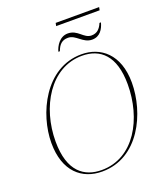

<svg xmlns="http://www.w3.org/2000/svg" viewBox="-172 -1079 1033 1204"><g transform="rotate(-20 344.5 -477.0)"><path d="M340 -945H630L634 -965H344ZM298 -789H308C323 -830 344 -851 384 -851C437 -851 462 -788 524 -788C577 -788 601 -830 612 -871H602C587 -835 566 -814 529 -814C477 -814 459 -877 392 -877C337 -877 307 -824 298 -789ZM301 11C546 11 665 -249 665 -450C665 -641 554 -725 428 -725C184 -725 61 -458 61 -266C61 -76 166 11 301 11ZM301 1C186 1 89 -64 89 -266C89 -494 216 -715 428 -715C548 -715 637 -642 637 -449C637 -222 519 1 301 1Z"/></g></svg>

Font: Noto Serif Display Thin
Style: Italic
Weight: 100
Italic angle: -12°
Designer: Monotype Design Team
Foundry: Monotype Imaging Inc.
Version: Version 2.009